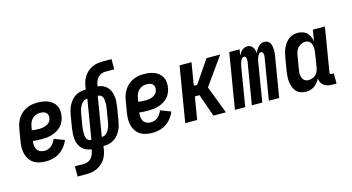

<svg xmlns="http://www.w3.org/2000/svg" viewBox="-96 -1132 3193 1743"><g transform="rotate(-15 1500.0 -260.0)"><path d="M212 8Q182 8 153 2.5Q124 -3 100 -17.5Q76 -32 59.5 -55Q43 -78 35 -105Q27 -132 26.5 -162Q26 -192 31 -222L51 -342Q55 -367 64 -392Q73 -417 87.5 -439Q102 -461 123 -479Q144 -497 168 -508Q192 -519 217 -523.5Q242 -528 267 -528Q293 -528 319 -524.5Q345 -521 367.5 -512Q390 -503 409 -487.5Q428 -472 439.5 -450.5Q451 -429 453 -403Q455 -377 451 -351Q447 -327 436.5 -303.5Q426 -280 408.5 -261.5Q391 -243 368 -230Q345 -217 321 -209.5Q297 -202 272.5 -199.5Q248 -197 224 -197Q203 -197 182.5 -198Q162 -199 141 -202Q138 -181 139.5 -160Q141 -139 151.5 -122Q162 -105 180.5 -96.5Q199 -88 221 -88Q238 -88 255.5 -94Q273 -100 287 -112Q301 -124 311 -139.5Q321 -155 328 -172L425 -135Q412 -103 390.5 -75.5Q369 -48 340 -28.5Q311 -9 278 -0.5Q245 8 212 8ZM224 -293Q236 -293 248.5 -294Q261 -295 273 -298.5Q285 -302 296.5 -307.5Q308 -313 318 -322Q328 -331 333 -342.5Q338 -354 340 -366Q343 -381 338.5 -395Q334 -409 323 -417.5Q312 -426 297 -429Q282 -432 267 -432Q248 -432 228.5 -424Q209 -416 194 -400.5Q179 -385 172 -365.5Q165 -346 162 -327L157 -298Q174 -295 190.5 -294Q207 -293 224 -293Z M450 215V119H537Q555 119 573 111.5Q591 104 604 89.5Q617 75 624 57.5Q631 40 634 22L636 8Q611 7 588 -3.5Q565 -14 548.5 -31.5Q532 -49 522.5 -72Q513 -95 510 -119.5Q507 -144 508.5 -170Q510 -196 514 -222L534 -342Q538 -365 544.5 -387.5Q551 -410 562.5 -431.5Q574 -453 590 -472Q606 -491 627 -504Q648 -517 671 -522.5Q694 -528 717 -528H725L730 -557Q734 -581 742 -605Q750 -629 764 -650Q778 -671 798 -688Q818 -705 841 -716Q864 -727 888 -731Q912 -735 936 -735H1023V-639H936Q918 -639 900 -631.5Q882 -624 869 -609.5Q856 -595 849 -577.5Q842 -560 839 -542L837 -528Q863 -527 885.5 -516.5Q908 -506 925 -488.5Q942 -471 951 -448Q960 -425 963.5 -400.5Q967 -376 965 -350Q963 -324 959 -298L939 -178Q935 -155 929 -132.5Q923 -110 911.5 -88.5Q900 -67 884 -48Q868 -29 846.5 -16Q825 -3 802 2.5Q779 8 756 8H748L744 37Q740 61 732 85Q724 109 710 130Q696 151 675.5 168Q655 185 632 196Q609 207 585 211Q561 215 537 215ZM657 -75 718 -445H717Q704 -445 692 -439.5Q680 -434 670 -424Q660 -414 653.5 -402.5Q647 -391 642 -378.5Q637 -366 634 -353.5Q631 -341 629 -329L609 -209Q607 -195 606 -181.5Q605 -168 605 -154.5Q605 -141 606.5 -128Q608 -115 613 -103Q618 -91 628 -83Q638 -75 652 -75ZM755 -75H756Q769 -75 781.5 -80.5Q794 -86 803.5 -96Q813 -106 819.5 -117.5Q826 -129 831 -141.5Q836 -154 839 -166.5Q842 -179 844 -191L864 -311Q867 -325 868 -338.5Q869 -352 868.5 -365.5Q868 -379 867 -392Q866 -405 861 -417Q856 -429 845.5 -437Q835 -445 821 -445H816Z M1212 8Q1182 8 1153 2.5Q1124 -3 1100 -17.5Q1076 -32 1059.5 -55Q1043 -78 1035 -105Q1027 -132 1026.5 -162Q1026 -192 1031 -222L1051 -342Q1055 -367 1064 -392Q1073 -417 1087.5 -439Q1102 -461 1123 -479Q1144 -497 1168 -508Q1192 -519 1217 -523.5Q1242 -528 1267 -528Q1293 -528 1319 -524.5Q1345 -521 1367.5 -512Q1390 -503 1409 -487.5Q1428 -472 1439.5 -450.5Q1451 -429 1453 -403Q1455 -377 1451 -351Q1447 -327 1436.5 -303.5Q1426 -280 1408.5 -261.5Q1391 -243 1368 -230Q1345 -217 1321 -209.5Q1297 -202 1272.5 -199.5Q1248 -197 1224 -197Q1203 -197 1182.5 -198Q1162 -199 1141 -202Q1138 -181 1139.5 -160Q1141 -139 1151.5 -122Q1162 -105 1180.5 -96.5Q1199 -88 1221 -88Q1238 -88 1255.5 -94Q1273 -100 1287 -112Q1301 -124 1311 -139.5Q1321 -155 1328 -172L1425 -135Q1412 -103 1390.5 -75.5Q1369 -48 1340 -28.5Q1311 -9 1278 -0.5Q1245 8 1212 8ZM1224 -293Q1236 -293 1248.5 -294Q1261 -295 1273 -298.5Q1285 -302 1296.5 -307.5Q1308 -313 1318 -322Q1328 -331 1333 -342.5Q1338 -354 1340 -366Q1343 -381 1338.5 -395Q1334 -409 1323 -417.5Q1312 -426 1297 -429Q1282 -432 1267 -432Q1248 -432 1228.5 -424Q1209 -416 1194 -400.5Q1179 -385 1172 -365.5Q1165 -346 1162 -327L1157 -298Q1174 -295 1190.5 -294Q1207 -293 1224 -293Z M1519 0 1605 -520H1717L1682 -308H1714L1858 -520H1987L1802 -260L1901 0H1784L1710 -212H1666L1631 0Z M1986 0 2072 -520H2169L2160 -464Q2167 -476 2174.5 -488Q2182 -500 2192.5 -509Q2203 -518 2216.5 -523Q2230 -528 2243 -528Q2260 -528 2273.5 -520.5Q2287 -513 2295 -500.5Q2303 -488 2306.5 -473Q2310 -458 2310 -442Q2315 -457 2324 -472.5Q2333 -488 2344.5 -500.5Q2356 -513 2371.5 -520.5Q2387 -528 2403 -528Q2419 -528 2433 -520.5Q2447 -513 2454.5 -500Q2462 -487 2465 -471.5Q2468 -456 2469 -440.5Q2470 -425 2468.5 -408.5Q2467 -392 2464 -376L2402 0H2305L2370 -392Q2371 -400 2371.5 -408.5Q2372 -417 2369.5 -425Q2367 -433 2361.5 -439Q2356 -445 2348 -445Q2339 -445 2332.5 -438.5Q2326 -432 2322 -424.5Q2318 -417 2314.5 -409Q2311 -401 2309 -392.5Q2307 -384 2305.5 -376Q2304 -368 2302 -360L2243 0H2145L2210 -392Q2211 -400 2211.5 -408.5Q2212 -417 2210 -425Q2208 -433 2202.5 -439Q2197 -445 2188 -445Q2180 -445 2173 -438.5Q2166 -432 2162 -424.5Q2158 -417 2155 -409Q2152 -401 2149.5 -392.5Q2147 -384 2145.5 -376Q2144 -368 2142 -360L2083 0Z M2939 8H2903Q2882 8 2861.5 4Q2841 0 2824 -11.5Q2807 -23 2797.5 -41.5Q2788 -60 2787 -81Q2778 -62 2764 -45Q2750 -28 2732.5 -15.5Q2715 -3 2694.5 2.5Q2674 8 2654 8Q2627 8 2603 -0.5Q2579 -9 2563 -27Q2547 -45 2538.5 -68.5Q2530 -92 2526.5 -117.5Q2523 -143 2525 -169.5Q2527 -196 2531 -222L2551 -342Q2555 -364 2560.5 -385.5Q2566 -407 2575.5 -427.5Q2585 -448 2598.5 -467Q2612 -486 2630.5 -500Q2649 -514 2671 -521Q2693 -528 2714 -528Q2739 -528 2762.5 -520.5Q2786 -513 2802 -497Q2818 -481 2827.5 -459Q2837 -437 2840 -414L2858 -520H2971L2903 -108Q2902 -104 2902.5 -100Q2903 -96 2905.5 -93Q2908 -90 2911.5 -89Q2915 -88 2919 -88H2939ZM2702 -88Q2720 -88 2738 -94Q2756 -100 2770 -113.5Q2784 -127 2791.5 -144.5Q2799 -162 2802 -180L2821 -300Q2824 -314 2825 -328.5Q2826 -343 2825.5 -357Q2825 -371 2821.5 -384.5Q2818 -398 2810 -409Q2802 -420 2789.5 -426Q2777 -432 2763 -432Q2744 -432 2724.5 -423.5Q2705 -415 2691.5 -399.5Q2678 -384 2671.5 -365Q2665 -346 2662 -327L2642 -207Q2640 -193 2638.5 -179.5Q2637 -166 2638.5 -153Q2640 -140 2644.5 -128Q2649 -116 2657 -106.5Q2665 -97 2677 -92.5Q2689 -88 2702 -88Z"/></g></svg>

Font: Iosevka
Style: Bold Italic
Weight: 700
Italic angle: -9°
Monospace: yes
Designer: Belleve Invis
Foundry: Belleve Invis
Version: Version 32.5.0; ttfautohint (v1.8.4)